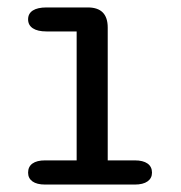

<svg xmlns="http://www.w3.org/2000/svg" viewBox="-20 -496 486 516"><path d="M101.5 0Q79 0 67.2 -8.5Q55.5 -17 55.5 -32Q55.5 -48 67.2 -56.5Q79 -65 101.5 -65H186V-411.5H105Q81 -411.5 68.2 -420Q55.5 -428.5 55.5 -444Q55.5 -459.5 68.2 -467.8Q81 -476 105 -476H216Q269.5 -476 269.5 -422V-65H342Q364.5 -65 376.5 -56.5Q388.5 -48 388.5 -32Q388.5 -17 376.5 -8.5Q364.5 0 342 0Z"/></svg>

Font: Sono
Style: Regular
Weight: 400
Designer: Tyler Finck
Foundry: Tyler Finck
Version: Version 2.112